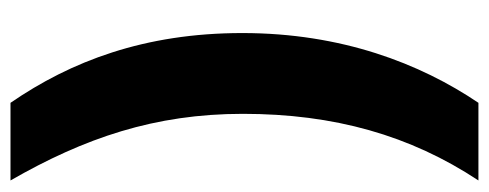

<svg xmlns="http://www.w3.org/2000/svg" viewBox="-303 -471 932 366"><g transform="rotate(90 163.0 -288.0)"><path d="M43 -284C43 -97 97 43 176 158H324C243 17 197 -117 197 -285C197 -459 238 -604 324 -734H176C101 -623 43 -473 43 -284Z"/></g></svg>

Font: Noto Sans Gujarati ExtraCondensed Black
Style: Regular
Weight: 900
Width: 2
Designer: Jelle Bosma - Monotype Design Team, Universal Thirst
Foundry: Monotype Imaging Inc.
Version: Version 2.106